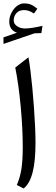

<svg xmlns="http://www.w3.org/2000/svg" viewBox="-43 -1084 322 1113"><path d="M121.9 -752 45.5 -692.5Q54.9 -645.3 63 -587.8Q71 -530.3 76.9 -468.5Q82.7 -406.7 85.8 -346.2Q88.9 -285.7 88.9 -231.8Q88.9 -153.9 81.1 -104.2Q73.3 -54.5 54.5 -11.6L94.1 8.6Q129.2 -19.4 146 -84.4Q162.8 -149.3 162.8 -255.9Q162.8 -297.6 160.4 -350.7Q158 -403.9 153.9 -461.3Q149.8 -518.8 144.5 -573.8Q139.2 -628.7 133.4 -675.2Q127.7 -721.6 121.9 -752ZM36.5 -965.9Q36.5 -990.2 52.1 -1007.9Q67.7 -1025.6 96.3 -1025.6Q109.5 -1025.6 123.3 -1021.3Q137 -1016.9 153.9 -1005.7L173.6 -1033.4Q150.1 -1052.5 133.7 -1058.4Q117.4 -1064.4 97 -1064.4Q80.3 -1064.4 64.8 -1055.4Q49.2 -1046.5 37 -1031.1Q24.7 -1015.8 17.7 -997Q10.7 -978.3 10.7 -958.2Q10.7 -935 21.9 -918.3Q33 -901.5 55.5 -894.4L-22.8 -867.3V-829.4L157 -890.9L196.8 -892.1L203.3 -934.2Q173 -927.1 146.7 -923Q120.4 -918.9 101.7 -918.9Q75.8 -918.9 56.2 -932Q36.5 -945.1 36.5 -965.9Z"/></svg>

Font: Pinar FD VF
Style: Regular
Weight: 300
Designer: Amin Abedi
Version: Version 2.000